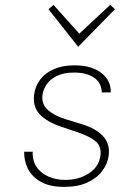

<svg xmlns="http://www.w3.org/2000/svg" viewBox="-20 -742 512 770"><path d="M238 7.5Q180.5 7.5 144.5 -12.5Q108.5 -32.5 92.2 -64.8Q76 -97 77 -133.5H111Q109 -81 146.8 -50.8Q184.5 -20.5 242 -20.5Q297 -20.5 337.5 -47.5Q378 -74.5 383 -119.5Q387 -156 363 -175.8Q339 -195.5 293 -211L223.5 -234.5Q168 -253.5 139.8 -283Q111.5 -312.5 116.5 -360Q120.5 -395 140.5 -422Q160.5 -449 195.5 -464.5Q230.5 -480 278.5 -480Q347.5 -480 386.8 -449.2Q426 -418.5 424 -371.5H388.5Q386.5 -411.5 356.2 -431.2Q326 -451 278 -451Q235.5 -451 208.2 -437.5Q181 -424 167.2 -403.8Q153.5 -383.5 150.5 -362.5Q145.5 -326 170.5 -302.5Q195.5 -279 241.5 -264.5L306.5 -244.5Q363 -227.5 392.2 -197.2Q421.5 -167 416 -119.5Q412 -85.5 390.2 -56.5Q368.5 -27.5 330.2 -10Q292 7.5 238 7.5ZM422 -722.5 441 -705 293.5 -554.5 174.5 -705 194.5 -722.5 298 -607Z"/></svg>

Font: Karla ExtraLight
Style: Italic
Weight: 250
Italic angle: -8°
Designer: Jonathan Pinhorn
Version: Version 2.004;gftools[0.9.33]